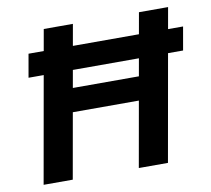

<svg xmlns="http://www.w3.org/2000/svg" viewBox="-78 -788 963 876"><g transform="rotate(-10 403.5 -350.0)"><path d="M72 -493 91 -601H807L788 -493ZM496 0 620 -700H755L631 0ZM55 0 179 -700H314L190 0ZM225 -303 244 -412H592L572 -303Z"/></g></svg>

Font: DM Sans 36pt
Style: Bold Italic
Weight: 700
Italic angle: -10°
Designer: Colophon Foundry, Jonny Pinhorn
Foundry: Colophon Foundry
Version: Version 4.004;gftools[0.9.30]